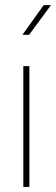

<svg xmlns="http://www.w3.org/2000/svg" viewBox="-20 -736 221 756"><path d="M95.7 -475.6V0H71.8V-475.6ZM68.4 -599.1 151.9 -715.8H180.7L94.7 -599.1Z"/></svg>

Font: Yantramanav Thin
Style: Regular
Weight: 250
Version: Version 1.001;PS 1.0;hotconv 1.0.72;makeotf.lib2.5.5900; ttf